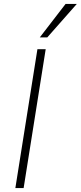

<svg xmlns="http://www.w3.org/2000/svg" viewBox="-20 -955 410 975"><path d="M58 0 170 -705H212L100 0ZM182 -765 313 -935H370L220 -765Z"/></svg>

Font: Nunito Sans ExtraLight
Style: Italic
Weight: 200
Italic angle: -9°
Designer: Vernon Adams
Foundry: Vernon Adams
Version: Version 3.006; ttfautohint (v1.8.3)